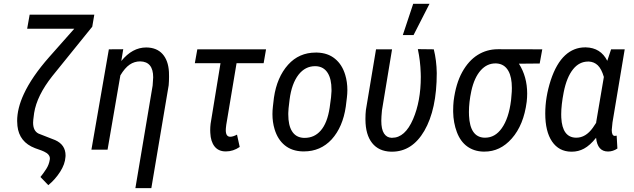

<svg xmlns="http://www.w3.org/2000/svg" viewBox="-20 -788 3339 1011"><path d="M476.6 -710.9 465.8 -647.5 255.4 -387.2Q174.3 -284.7 159.7 -192.9L155.3 -158.2Q154.3 -149.9 154.3 -142.1Q154.3 -98.6 183.1 -84.5L270.5 -50.3Q325.2 -25.9 325.2 30.8Q325.2 34.7 324.7 38.6Q322.3 76.7 296.6 116.7Q271 156.7 234.4 187L192.9 144Q209 124.5 223.6 101.6Q238.3 78.6 242.2 52.2Q242.7 49.3 242.7 46.9Q242.7 24.4 212.4 10.3L198.7 4.4L164.6 -7.8Q81.1 -39.6 71.8 -125Q70.3 -137.7 70.3 -150.9Q70.3 -217.3 105.5 -293Q147.5 -383.8 238.8 -487.3L371.1 -636.7H123L136.2 -710.9Z M628.9 -528.8 618.7 -466.8Q676.8 -538.1 750 -538.1Q805.2 -537.6 835.7 -503.7Q866.2 -469.7 869.6 -409.2Q870.1 -396.5 870.1 -383.8Q870.1 -361.3 868.2 -338.9L776.9 202.6H692.9L783.7 -337.4L786.6 -380.9Q786.6 -463.4 718.3 -464.8Q687.5 -464.8 662.4 -447.5Q637.2 -430.2 613.8 -391.1L546.4 0H461.4L553.2 -528.3Z M1368.2 -455.1H1225.6L1171.4 -130.9L1169.4 -113.3Q1168.9 -107.4 1168.9 -102.5Q1168.9 -67.9 1192.4 -67.9Q1207 -67.9 1228 -79.1L1242.2 -14.2Q1208 9.3 1169.9 9.3Q1168.5 9.3 1167 9.3Q1129.9 8.8 1109.6 -17.1Q1089.4 -43 1087.4 -87.9Q1086.9 -95.2 1086.9 -102.1Q1086.9 -119.6 1088.9 -136.2L1141.1 -455.1H1005.9L1019 -528.3H1380.9Z M1504.9 -263.7 1499.5 -217.8 1498 -192.9Q1498 -189 1498 -185.1Q1498 -128.9 1517.1 -97.7Q1537.6 -64 1579.1 -62Q1582 -62 1584.5 -62Q1634.8 -62 1668 -99.6Q1703.6 -139.6 1715.8 -220.7L1723.1 -274.9L1725.6 -308.1Q1725.6 -312 1725.6 -315.4Q1725.6 -372.1 1705.6 -403.8Q1684.6 -437.5 1643.6 -439.5Q1641.1 -439.5 1638.7 -439.5Q1587.4 -439.5 1552.2 -395Q1515.6 -347.7 1504.9 -263.7ZM1417 -227.1 1422.4 -273.4Q1438 -381.3 1497.1 -447.3Q1554.7 -511.2 1642.6 -511.2Q1645.5 -511.2 1648.9 -511.2Q1706.5 -509.8 1744.1 -478.5Q1781.7 -447.8 1797.9 -393.6Q1809.1 -356.4 1809.1 -314Q1809.1 -294.4 1806.6 -273.9L1800.8 -226.6Q1785.2 -119.1 1726.6 -54.2Q1668 9.3 1580.1 9.3Q1577.1 9.3 1574.2 9.3Q1517.1 7.8 1479.5 -22.9Q1441.9 -53.7 1425.8 -107.9Q1414.6 -145 1414.6 -187Q1414.6 -206.5 1417 -227.1Z M2044.4 -528.3 1991.2 -206.5Q1987.8 -170.9 1987.8 -151.9Q1987.8 -107.4 2002 -85.4Q2016.1 -63.5 2041 -62.5Q2043 -62.5 2044.9 -62.5Q2112.8 -62.5 2155.3 -161.1Q2195.8 -255.4 2195.8 -383.3Q2195.8 -393.6 2195.3 -403.8Q2193.4 -467.3 2180.2 -529.3L2264.2 -528.3Q2278.8 -469.7 2279.8 -403.3Q2279.8 -211.9 2214.4 -99.1Q2150.4 10.7 2043.9 10.7Q2041 10.7 2038.6 10.7Q1974.1 8.8 1939.5 -34.9Q1904.8 -78.6 1904.3 -157.7Q1904.3 -161.6 1904.3 -165Q1904.3 -187 1906.7 -209L1960 -528.3ZM2155.8 -768.1H2241.7L2157.7 -603.5H2101.1Z M2449.7 -178.7Q2455.1 -66.4 2529.8 -63Q2532.2 -63 2534.7 -63Q2586.9 -63 2622.1 -112.8Q2659.2 -165 2670.9 -259.3L2671.9 -270L2674.8 -305.2Q2675.3 -314.9 2675.3 -324.7Q2675.3 -381.8 2657.2 -414.1Q2636.2 -452.1 2592.8 -454.1Q2590.3 -454.1 2588.4 -454.1Q2544.4 -454.1 2511.7 -418Q2477.5 -379.9 2461.9 -309.1Q2449.2 -249.5 2449.2 -198.2Q2449.2 -188.5 2449.7 -178.7ZM2821.8 -453.6 2712.4 -452.6Q2755.9 -384.3 2755.9 -295.4Q2755.9 -274.4 2753.4 -252Q2737.8 -129.9 2674.8 -58.6Q2613.8 10.7 2530.3 10.3Q2527.3 10.3 2524.4 10.3Q2475.6 8.8 2439.9 -17.1Q2404.3 -43 2385.7 -92.3Q2367.2 -141.6 2366.2 -198.7Q2366.2 -203.1 2366.2 -207.5Q2366.2 -233.4 2368.7 -256.8Q2380.4 -348.1 2413.8 -408.4Q2447.3 -468.8 2495.4 -498.8Q2543.5 -528.8 2602.1 -528.8L2835.4 -528.3Z M2935.5 -168.5Q2940.9 -64.5 3012.7 -63Q3014.2 -63 3015.1 -63Q3064 -63 3101.6 -115.2L3119.6 -142.1L3119.1 -143.6L3159.7 -382.8Q3147 -425.8 3127.7 -444.1Q3108.4 -462.4 3081.5 -463.9Q3079.1 -463.9 3077.1 -463.9Q3030.3 -463.9 2998 -423.8Q2963.9 -381.8 2948.2 -302.2Q2935.1 -234.9 2935.1 -186Q2935.1 -176.8 2935.5 -168.5ZM3269.5 -528.3 3205.1 -143.1 3201.2 -103.5Q3201.2 -73.2 3216.8 -72.3L3227.1 -73.7L3231 -5.9Q3207.5 9.8 3181.6 9.8Q3126 9.8 3118.7 -62.5Q3086.9 -22.5 3055.2 -5.4Q3025.4 10.7 2991.2 10.7Q2989.3 10.7 2987.3 10.7Q2922.9 9.8 2887 -42.7Q2851.1 -95.2 2851.1 -190.4Q2851.1 -276.4 2879.9 -365.2Q2909.2 -454.1 2956.1 -497.1Q3001.5 -538.6 3061 -538.6Q3063 -538.6 3064.9 -538.6Q3143.1 -536.6 3177.7 -467.8L3197.8 -528.3Z"/></svg>

Font: MAUL Condensed Italic
Style: Condenced Regular Italic
Weight: 400
Italic angle: -12°
Designer: MAUL
Version: Version 1.0; 2020; ttfautohint (v1.8.3)